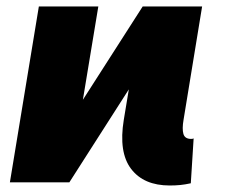

<svg xmlns="http://www.w3.org/2000/svg" viewBox="-20 -566 714 596"><path d="M10.7 0 100.6 -545.9H285.2L237.3 -256.3L422.9 -545.9H607.4L549.8 -194.3Q544.9 -166 549.3 -150.4Q553.7 -134.8 573.2 -134.8Q579.6 -134.8 581.1 -136.7L572.3 2.9Q554.7 6.8 539.6 8.3Q524.4 9.8 506.8 9.8Q426.3 9.8 387 -41.7Q347.7 -93.3 364.3 -194.3L379.9 -288.6L195.3 0Z"/></svg>

Font: Inter Tight Black
Style: Italic
Weight: 900
Italic angle: -9.39999°
Designer: Rasmus Andersson
Foundry: rsms
Version: Version 3.004; ttfautohint (v1.8.4.7-5d5b)